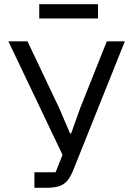

<svg xmlns="http://www.w3.org/2000/svg" viewBox="-20 -895 635 915"><path d="M144 0V-74H245L278 -157L20 -698H111L262 -380L314 -259H319L363 -382L489 -698H575L331 -89Q317 -53 301 -34Q285 -15 261 -7.5Q237 0 199 0ZM167 -807V-875H447V-807Z"/></svg>

Font: IBM Plex Sans
Style: Regular
Weight: 400
Designer: Mike Abbink, Paul van der Laan, Pieter van Rosmalen
Foundry: Bold Monday
Version: Version 3.201